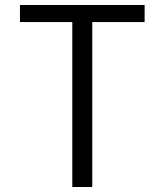

<svg xmlns="http://www.w3.org/2000/svg" viewBox="-20 -750 660 770"><path d="M350 0V-661.5H560V-730H60V-661.5H270V0Z"/></svg>

Font: Monaspace Neon Light
Style: Regular
Weight: 300
Designer: Riley Cran & the Lettermatic Team
Foundry: Lettermatic
Version: Version 1.200 (Monaspace Neon)